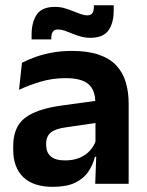

<svg xmlns="http://www.w3.org/2000/svg" viewBox="-20 -695 556 726"><path d="M340 0 344.5 -120 341 -131V-284.5L340.5 -306.5Q340.5 -354.5 314.2 -377Q288 -399.5 228.5 -399.5Q178 -399.5 133.8 -386.2Q89.5 -373 52 -355.5L63 -457.5Q85 -469 113.2 -479.2Q141.5 -489.5 176.5 -496Q211.5 -502.5 252 -502.5Q312 -502.5 353.5 -488.2Q395 -474 419.8 -447.5Q444.5 -421 455.5 -384.2Q466.5 -347.5 466.5 -303V0ZM179.5 11.5Q106.5 11.5 68.2 -25Q30 -61.5 30 -129V-143Q30 -214.5 74 -248.8Q118 -283 213.5 -296L352.5 -315L360 -232.5L232 -214Q190 -208.5 172.2 -194Q154.5 -179.5 154.5 -151.5V-146.5Q154.5 -119 171.8 -103.8Q189 -88.5 226 -88.5Q259 -88.5 282.5 -99Q306 -109.5 321.2 -126.8Q336.5 -144 343 -165.5L361 -102H339Q331 -70.5 313.2 -44.8Q295.5 -19 263.5 -3.8Q231.5 11.5 179.5 11.5ZM321.5 -552Q303.5 -552 286.8 -556.5Q270 -561 254.5 -567.5Q239 -574 225 -578.8Q211 -583.5 199.5 -583.5Q185.5 -583.5 179.8 -575.2Q174 -567 174 -550.5V-546H99.5V-564Q99.5 -611.5 119.2 -640.2Q139 -669 188 -669Q207 -669 224 -664Q241 -659 256.2 -652.8Q271.5 -646.5 285 -641.8Q298.5 -637 310 -637Q324 -637 329.5 -645.5Q335 -654 335 -670V-675H410V-655.5Q410 -608 390 -580Q370 -552 321.5 -552Z"/></svg>

Font: Anek Telugu SemiBold
Style: Regular
Weight: 600
Designer: Omkar Bhoir (Telugu), Yesha Goshar (Latin)
Foundry: Ek Type
Version: Version 1.003